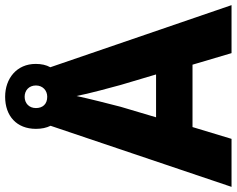

<svg xmlns="http://www.w3.org/2000/svg" viewBox="-107 -815 922 748"><g transform="rotate(-90 354.0 -441.0)"><path d="M521 0H708L466 -706C475 -722 479 -741 479 -763C479 -837 422 -882 351 -882C276 -882 226 -837 226 -762C226 -740 230 -721 238 -705L0 0H187L233 -152H476ZM351 -718C322 -718 307 -736 307 -762C307 -789 326 -806 351 -806C376 -806 395 -789 395 -762C395 -736 376 -718 351 -718ZM397 -432 438 -294H271L312 -432C323 -474 344 -557 354 -604C362 -560 388 -465 397 -432Z"/></g></svg>

Font: Noto Sans Thai Looped ExtraBold
Style: Regular
Weight: 800
Designer: Cadson Demak Team
Foundry: Cadson Demak Co., Ltd.
Version: Version 1.001